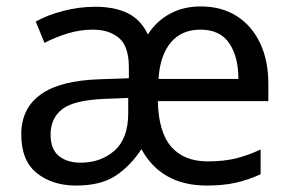

<svg xmlns="http://www.w3.org/2000/svg" viewBox="-20 -566 904 596"><path d="M603 -546Q668 -546 715 -516Q762 -486 787.5 -432Q813 -378 813 -306V-252H470Q472 -156 511.5 -110.5Q551 -65 625 -65Q675 -65 713 -74.5Q751 -84 789 -102V-25Q749 -7 710.5 1.5Q672 10 622 10Q481 10 419 -103Q385 -51 339 -20.5Q293 10 216 10Q143 10 94.5 -28.5Q46 -67 46 -149Q46 -229 106 -272.5Q166 -316 290 -320L380 -323V-357Q380 -422 349.5 -448Q319 -474 268 -474Q228 -474 189.5 -462Q151 -450 118 -433L91 -499Q126 -519 176 -532Q226 -545 275 -545Q337 -545 377.5 -524.5Q418 -504 439 -459Q465 -500 507 -523Q549 -546 603 -546ZM602 -474Q544 -474 510.5 -434.5Q477 -395 472 -321H720Q720 -390 691.5 -432Q663 -474 602 -474ZM303 -259Q209 -255 173 -227Q137 -199 137 -148Q137 -103 162.5 -82Q188 -61 230 -61Q293 -61 335.5 -98.5Q378 -136 378 -214V-262Z"/></svg>

Font: Noto Sans Ethiopic
Style: Regular
Weight: 400
Designer: Monotype Design Team
Foundry: Monotype Imaging Inc.
Version: Version 2.102; ttfautohint (v1.8.4.7-5d5b)